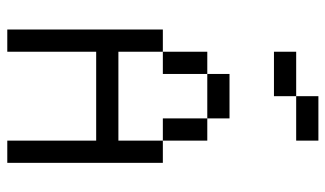

<svg xmlns="http://www.w3.org/2000/svg" viewBox="-208 -708 915 540"><g transform="rotate(90 250.0 -437.5)"><path d="M375 -812.5H250V-875H375ZM62.5 -437.5H125V-312.5H375V-437.5H437.5V0H375V-250H125V0H62.5ZM125 -562.5H187.5V-437.5H125ZM125 -812.5H250V-750H125ZM187.5 -625H312.5V-562.5H187.5ZM312.5 -562.5H375V-437.5H312.5Z"/></g></svg>

Font: ChillBitmapSE 16px
Style: Regular
Weight: 400
Designer: Designed by Warren2060
Foundry: ChillType
Version: Version 1.000